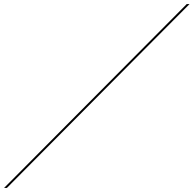

<svg xmlns="http://www.w3.org/2000/svg" viewBox="-69 -867 959 951"><path d="M-49 64 856 -847H870L-35 64Z"/></svg>

Font: Ballet 24pt
Style: Regular
Weight: 400
Designer: Maximiliano R. Sproviero
Foundry: Omnibus-Type
Version: Version 1.100